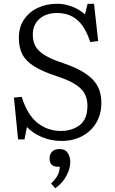

<svg xmlns="http://www.w3.org/2000/svg" viewBox="-20 -734 612 1019"><path d="M305 14Q251 14 202.5 -6.5Q154 -27 123 -60L110 6H76L54 -216L95 -220Q126 -123 180 -81Q234 -39 302 -39Q362 -39 403 -70Q444 -101 444 -173Q444 -207 430.5 -234.5Q417 -262 382 -285Q347 -308 283 -329Q206 -354 161.5 -382Q117 -410 98.5 -446Q80 -482 80 -533Q80 -590 107.5 -630.5Q135 -671 181 -692.5Q227 -714 283 -714Q323 -714 361.5 -699.5Q400 -685 431 -658L445 -714H479L501 -516L459 -511Q432 -593 389 -629Q346 -665 283 -665Q225 -665 189.5 -634Q154 -603 154 -550Q154 -516 167.5 -490Q181 -464 216 -442Q251 -420 315 -399Q394 -372 438 -341Q482 -310 500 -273Q518 -236 518 -189Q518 -129 491.5 -83.5Q465 -38 417 -12Q369 14 305 14ZM273 265 251 240Q278 214 287.5 193Q297 172 297 151H287Q264 151 253.5 139Q243 127 243 107Q243 86 256 71.5Q269 57 295 57Q327 57 340 78.5Q353 100 353 125Q353 162 331.5 201Q310 240 273 265Z"/></svg>

Font: Literata 12pt Light
Style: Regular
Weight: 300
Designer: Latin by Veronika Burian and Jose Scaglione. Greek by Irene Vlachou. Cyrillic by Vera Evstafieva.
Foundry: TypeTogether
Version: Version 3.002